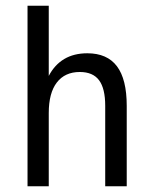

<svg xmlns="http://www.w3.org/2000/svg" viewBox="-20 -651 540 671"><path d="M422.9 -281.2V0H347.7V-281.2Q347.7 -341.8 326.2 -370.6Q304.7 -399.4 258.8 -399.4Q207 -399.4 178.7 -362.8Q150.4 -326.2 150.4 -255.9V0H76.2V-630.9H150.4V-385.7Q170.9 -424.8 204.6 -444.8Q238.3 -464.8 285.2 -464.8Q354.5 -464.8 388.7 -419.4Q422.9 -374 422.9 -281.2Z"/></svg>

Font: BabelStone Mayan Numerals
Style: Regular
Weight: 400
Designer: Andrew West
Foundry: BabelStone
Version: Version 11.000 June 09, 2018